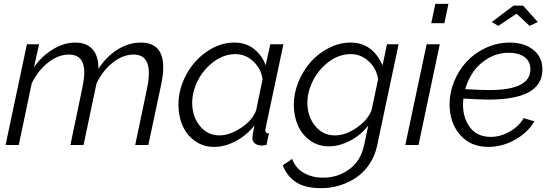

<svg xmlns="http://www.w3.org/2000/svg" viewBox="-20 -750 2854 993"><path d="M119.1 -521H182.1L155.8 -402.8Q198.2 -461.9 255.1 -495.8Q312 -529.8 370.1 -529.8Q428.7 -529.8 459.5 -494.1Q490.2 -458.5 488.8 -394Q531.7 -459.5 589.4 -494.6Q647 -529.8 708 -529.8Q824.2 -529.8 824.2 -401.9Q824.2 -361.8 812 -305.2L747.1 0H679.2L740.2 -291Q750 -335 750 -372.1Q750 -467.8 670.9 -467.8Q615.7 -467.8 563.2 -426.3Q510.7 -384.8 479 -317.9L412.1 0H344.2L404.8 -291Q416 -345.7 416 -374Q416 -467.8 336.9 -467.8Q281.7 -467.8 229.5 -427Q177.2 -386.2 144 -318.8L77.1 0H8.8Z M902.8 -208Q902.8 -289.1 943.4 -363.8Q983.9 -438.5 1051 -484.1Q1118.2 -529.8 1191.9 -529.8Q1252 -529.8 1293.7 -496.8Q1335.4 -463.9 1354 -412.1L1377.9 -521H1445.8L1354 -88.9Q1352.1 -81.1 1352.1 -76.2Q1352.1 -60.1 1371.1 -60.1L1357.9 0Q1353 0.5 1344 1.7Q1335 2.9 1331.1 2.9Q1309.1 1.5 1297.1 -9.3Q1285.2 -20 1285.2 -37.1Q1285.2 -45.9 1295.9 -101.1Q1255.9 -50.3 1199.5 -20.3Q1143.1 9.8 1087.9 9.8Q1031.7 9.8 988.8 -20.5Q945.8 -50.8 924.3 -99.9Q902.8 -148.9 902.8 -208ZM1304.7 -179.2 1337.9 -339.8Q1331.1 -393.6 1290.8 -431.9Q1250.5 -470.2 1197.8 -470.2Q1140.1 -470.2 1087.6 -432.4Q1035.2 -394.5 1004.6 -336.2Q974.1 -277.8 974.1 -217.8Q974.1 -147.5 1013.7 -98.6Q1053.2 -49.8 1115.7 -49.8Q1167 -49.8 1226.6 -88.9Q1286.1 -127.9 1304.7 -179.2Z M1442.4 105 1490.7 71.8Q1508.8 119.6 1551.3 144.3Q1593.8 168.9 1651.4 168.9Q1727.1 168.9 1786.4 125.5Q1845.7 82 1862.8 2L1884.8 -101.1Q1847.2 -51.8 1791 -22.5Q1734.9 6.8 1680.7 6.8Q1625.5 6.8 1583.5 -23.4Q1541.5 -53.7 1520.5 -102.1Q1499.5 -150.4 1499.5 -208Q1499.5 -268.1 1523.7 -326.9Q1547.9 -385.7 1587.4 -430.2Q1627 -474.6 1681.4 -502.2Q1735.8 -529.8 1793.5 -529.8Q1906.2 -529.8 1958.5 -412.1L1981.4 -521H2041.5L1930.7 2Q1919.9 54.7 1891.6 97.4Q1863.3 140.1 1824 167.2Q1784.7 194.3 1737.8 208.7Q1690.9 223.1 1640.6 223.1Q1559.1 223.1 1511.7 192.6Q1464.4 162.1 1442.4 105ZM1901.4 -179.2 1935.5 -339.8Q1927.2 -396 1887 -433.1Q1846.7 -470.2 1794.4 -470.2Q1734.4 -470.2 1681.6 -431.2Q1628.9 -392.1 1599.4 -334.2Q1569.8 -276.4 1569.8 -219.2Q1569.8 -148.4 1609.6 -99.1Q1649.4 -49.8 1712.4 -49.8Q1768.1 -49.8 1825.2 -89.8Q1882.3 -129.9 1901.4 -179.2Z M2231.4 -730H2299.3L2278.3 -629.9H2210.4ZM2186.5 -521H2254.4L2144.5 0H2076.2Z M2651.4 -679.2 2557.1 -616.2 2523.4 -636.2 2636.2 -721.2H2685.1L2761.2 -636.2L2719.2 -616.2ZM2507.3 -234.9Q2467.8 -234.9 2376.5 -240.2Q2374.5 -220.7 2374.5 -210.9Q2374.5 -138.2 2411.6 -90.1Q2448.7 -42 2518.1 -42Q2566.9 -42 2615 -68.8Q2663.1 -95.7 2688.5 -139.2L2744.1 -122.1Q2708 -63 2642.6 -26.6Q2577.1 9.8 2506.3 9.8Q2413.1 9.8 2359.1 -53Q2305.2 -115.7 2305.2 -210.9Q2305.2 -272 2329.1 -329.8Q2353 -387.7 2394 -431.9Q2435.1 -476.1 2493.7 -502.9Q2552.2 -529.8 2617.2 -529.8Q2689.5 -529.8 2737.3 -493.2Q2785.2 -456.5 2785.2 -390.1Q2785.2 -234.9 2507.3 -234.9ZM2612.3 -477.1Q2554.7 -477.1 2506.8 -449.7Q2459 -422.4 2429.7 -381.1Q2400.4 -339.8 2386.2 -289.1Q2465.8 -284.2 2510.3 -284.2Q2723.1 -284.2 2723.1 -391.1Q2723.1 -434.1 2691.9 -455.6Q2660.6 -477.1 2612.3 -477.1Z"/></svg>

Font: Rawline
Style: Italic
Weight: 400
Italic angle: -12°
Designer: Matt McInerney, Pablo Impallari, Rodrigo Fuenzalida
Foundry: Matt McInerney, Pablo Impallari, Rodrigo Fuenzalida
Version: Version 4.020;PS 004.020;hotconv 1.0.88;makeotf.lib2.5.64775